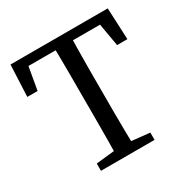

<svg xmlns="http://www.w3.org/2000/svg" viewBox="-154 -803 913 937"><g transform="rotate(-30 302.0 -335.0)"><path d="M151 0V-41L291 -56H313L453 -41V0ZM252 0Q254 -51 254.5 -102Q255 -153 255 -205.5Q255 -258 255 -310V-359Q255 -411 255 -463Q255 -515 254.5 -567Q254 -619 252 -670H352Q351 -620 350 -568Q349 -516 349 -464Q349 -412 349 -359V-310Q349 -259 349 -207Q349 -155 350 -103.5Q351 -52 352 0ZM20 -492 28 -670H576L584 -492H526L495 -670L541 -620H63L109 -670L78 -492Z"/></g></svg>

Font: Source Serif 4 Variable
Style: Regular
Weight: 400
Designer: Frank Grießhammer
Foundry: Adobe
Version: Version 4.005;hotconv 1.1.0;makeotfexe 2.6.0